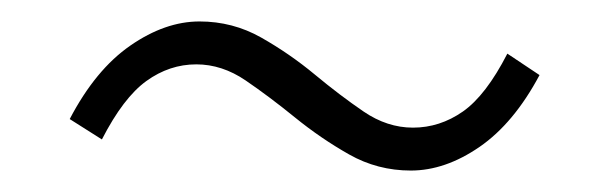

<svg xmlns="http://www.w3.org/2000/svg" viewBox="-20 -454 568 179"><path d="M363 -295Q332 -295 305.5 -310Q279 -325 255 -344.5Q231 -364 209 -379Q187 -394 163 -394Q138 -394 116.5 -378.5Q95 -363 75 -324L45 -343Q69 -389 101.5 -411.5Q134 -434 166 -434Q197 -434 223.5 -419Q250 -404 273.5 -384.5Q297 -365 319 -350Q341 -335 365 -335Q390 -335 411.5 -350Q433 -365 453 -404L483 -384Q459 -339 427 -317Q395 -295 363 -295Z"/></svg>

Font: Noto Sans SC ExtraLight
Style: Regular
Weight: 250
Designer: Ryoko NISHIZUKA 西塚涼子 (kana, bopomofo & ideographs); Paul D. Hunt (Latin, Greek & Cyrillic); Sandoll Communications 산돌커뮤니
Foundry: Adobe
Version: Version 2.004-H2;hotconv 1.0.118;makeotfexe 2.5.65603